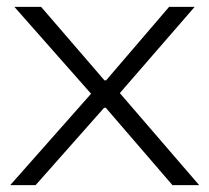

<svg xmlns="http://www.w3.org/2000/svg" viewBox="-20 -541 611 561"><path d="M9.8 0 246.1 -267.1 22 -521H100.1L285.2 -306.2H290L474.1 -521H548.8L330.1 -269L562 0H483.9L289.1 -226.1H284.2L84 0Z"/></svg>

Font: Lumene Sans Expanded Light
Style: Regular
Weight: 300
Width: 7
Designer: Deni Anggara
Version: Version 1.003;Glyphs 3.1.2 (3151)